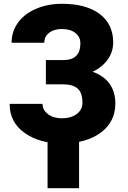

<svg xmlns="http://www.w3.org/2000/svg" viewBox="-20 -740 669 1003"><path d="M399.9 -513.7Q399.9 -547.4 373.8 -567.9Q347.7 -588.4 303.2 -588.4Q261.7 -588.4 236.6 -568.6Q211.4 -548.8 211.4 -516.6H40.5Q40.5 -575.2 74 -621.6Q107.4 -668 168.5 -694.1Q229.5 -720.2 303.2 -720.2Q430.2 -720.2 500.7 -667Q571.3 -613.8 571.3 -518.1Q571.3 -469.2 542.7 -429Q514.2 -388.7 463.9 -365.2Q521.5 -344.7 552 -303Q582.5 -261.2 582.5 -199.2Q582.5 -103.5 506.3 -47.1Q430.2 9.3 303.2 9.3Q185.5 9.3 107.9 -46.1Q30.3 -101.6 30.3 -197.3H202.1Q202.1 -165.5 230.5 -143.8Q258.8 -122.1 303.2 -122.1Q351.1 -122.1 380.9 -144.5Q410.6 -167 410.6 -203.1Q410.6 -255.9 385.3 -277.6Q359.9 -299.3 311 -299.3H219.7V-426.3H316.9Q399.9 -428.7 399.9 -513.7ZM393.1 243.2H228.5V-39.6H393.1Z"/></svg>

Font: Roboto
Style: Regular
Weight: 900
Designer: Google
Version: Version 2.001171; 2014